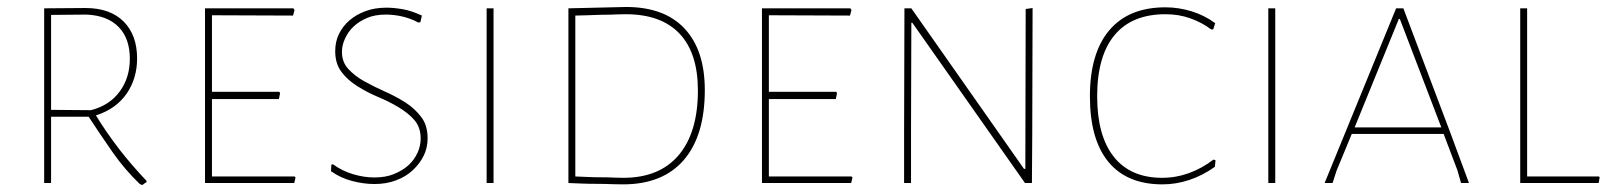

<svg xmlns="http://www.w3.org/2000/svg" viewBox="-20 -530 4680 556"><path d="M127.9 0H107.9V-505.9L227.1 -506.8Q298.8 -506.8 337.9 -467.8Q377 -428.7 377 -360.8Q377 -302.7 346.7 -258.8Q315.9 -214.4 257.8 -195.8Q286.6 -148.4 325.2 -98.1Q359.9 -53.2 403.8 -6.8L404.8 -2.9Q399.9 0 397.9 1.5L392.1 5.9L384.8 2.9Q340.3 -40 305.7 -89.8Q267.6 -144.5 236.8 -191.9H127.9ZM127.9 -211.9 243.2 -210.9Q297.4 -224.6 327.1 -265.6Q356 -305.2 356 -359.9Q356 -418 324.2 -451.2Q292 -484.9 231 -487.8L127.9 -486.8Z M832 0H573.7V-505.9H829.6L833 -501L828.6 -484.9L593.8 -485.8V-264.2H789.1L791 -259.8L787.6 -243.2H593.8V-19H833L835.9 -16.1Z M1218.3 -129.9Q1218.3 -102.1 1207 -79.1Q1195.8 -56.2 1175.3 -37.1Q1155.8 -18.6 1127 -7.8Q1099.1 2.9 1064.5 2.9Q1033.2 2.9 999.5 -5.9Q966.3 -14.6 938.5 -34.2L939.5 -53.2L944.3 -54.2Q970.2 -35.2 1002.9 -25.4Q1034.2 -16.1 1064.5 -16.1Q1096.7 -16.1 1120.6 -25.9Q1146.5 -36.6 1162.6 -51.3Q1179.2 -66.4 1189 -87.4Q1198.2 -107.4 1198.2 -128.9Q1198.2 -161.1 1180.2 -182.1Q1163.1 -202.1 1133.8 -219.7Q1106 -236.3 1074.2 -249.5Q1044.9 -261.7 1015.1 -280.3Q986.3 -298.3 968.8 -321.8Q950.7 -345.7 950.7 -381.8Q950.7 -409.2 961.4 -431.2Q972.7 -454.6 992.2 -471.2Q1012.2 -488.3 1039.1 -498Q1065.4 -507.8 1099.6 -507.8Q1119.6 -507.8 1146 -503.4Q1171.4 -499 1201.7 -484.9L1197.3 -465.8L1191.4 -464.8Q1167.5 -477.5 1142.1 -482.9Q1119.1 -487.8 1097.7 -487.8Q1065.4 -487.8 1043 -478Q1019 -467.8 1003.4 -452.6Q988.3 -438.5 979 -418Q970.2 -398.9 970.2 -379.9Q970.2 -350.1 988.8 -330.1Q1007.8 -309.6 1035.2 -294.4Q1066.4 -277.3 1094.2 -265.1Q1123.5 -252.4 1153.8 -233.4Q1180.7 -216.3 1199.7 -191.4Q1218.3 -167 1218.3 -129.9Z M1409.2 -505.9V0H1389.2V-505.9Z M1793 -509.8Q1903.8 -509.8 1962.4 -447.3Q2021 -384.8 2021 -269Q2021 -137.2 1960 -66.4Q1898.9 3.9 1784.2 3.9Q1769 3.9 1755.4 3.4Q1748 2.9 1733.4 2.7Q1718.8 2.4 1710.9 2.4Q1703.1 2.4 1687.3 2.2Q1671.4 2 1663.6 1.5Q1639.6 0.5 1626 0V-505.9ZM2001 -268.1Q2001 -376.5 1947.8 -432.6Q1894.5 -488.8 1792 -488.8Q1779.8 -488.8 1767.1 -488.3Q1760.3 -487.8 1746.3 -487.5Q1732.4 -487.3 1725.1 -487.3Q1694.8 -486.3 1680.2 -485.8Q1650.9 -484.9 1646 -484.9V-19Q1659.2 -18.6 1679.7 -17.6Q1686.5 -17.1 1700.4 -16.8Q1714.4 -16.6 1721.2 -16.6Q1728 -16.6 1741 -16.4Q1753.9 -16.1 1760.3 -15.6Q1772.5 -15.1 1785.2 -15.1Q1889.2 -15.1 1944.8 -80.1Q2001 -146 2001 -268.1Z M2444.8 0H2186.5V-505.9H2442.4L2445.8 -501L2441.4 -484.9L2206.5 -485.8V-264.2H2401.9L2403.8 -259.8L2400.4 -243.2H2206.5V-19H2445.8L2448.7 -16.1Z M2618.2 -158.2V0H2598.1V-149.9L2599.1 -505.9H2619.1L2945.3 -41H2949.2L2950.2 -503.9L2970.2 -506.8L2969.2 -141.1L2968.3 0H2948.2L2622.1 -463.9H2619.1Z M3499 -462.9 3493.2 -444.8H3487.3Q3460.4 -465.3 3425.3 -477.5Q3393.1 -488.8 3355 -488.8Q3257.8 -488.8 3207.5 -428.2Q3157.2 -367.7 3157.2 -251Q3157.2 -136.7 3205.6 -75.7Q3253.9 -15.1 3345.2 -15.1Q3385.3 -15.1 3423.3 -28.8Q3460.9 -42.5 3494.1 -67.9L3500 -65.9L3498 -46.9Q3462.4 -21.5 3423.8 -8.8Q3385.7 3.9 3346.2 3.9Q3243.2 3.9 3189.5 -61.5Q3136.2 -126.5 3136.2 -251Q3136.2 -376 3192.4 -442.4Q3248.5 -508.8 3355 -508.8Q3393.1 -508.8 3431.2 -497.1Q3467.8 -485.8 3499 -462.9Z M3672.9 -505.9V0H3652.8V-505.9Z M3850.6 -36.1 3838.9 0H3815.9L4022.9 -505.9H4043.9L4178.7 -148.9L4233.9 0H4210.9L4200.7 -36.1L4160.6 -142.1H3894.5ZM4030.8 -475.1 3902.8 -161.1H4153.8L4033.7 -475.1Z M4612.3 -16.1 4609.4 0H4382.3V-505.9H4402.3V-19H4610.4Z"/></svg>

Font: Datalegreya
Style: Gradient
Weight: 400
Designer: Figs Lab
Foundry: Figs Lab
Version: Version 1.002;PS 001.002;hotconv 1.0.70;makeotf.lib2.5.58329